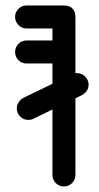

<svg xmlns="http://www.w3.org/2000/svg" viewBox="-20 -679 361 700"><path d="M101.5 -245.8Q93.8 -241.8 83.2 -241.8Q66 -241.8 53.6 -254Q41.2 -266.2 41.2 -283.8Q41.2 -296.2 48 -306.1Q54.8 -316 64.2 -321.8L242.2 -407.8Q250 -412.5 261 -412.5Q277.8 -412.5 290.4 -399.9Q303 -387.2 303 -370.5Q303 -357.8 296.4 -348Q289.8 -338.2 279.2 -332.5ZM77 -575.2Q59.5 -575.2 47.2 -587.9Q35 -600.5 35 -617.2Q35 -634.5 47.2 -646.8Q59.5 -659 77 -659H211.5Q255 -659 255 -615.5V-41.2Q255 -23.8 242.8 -11.5Q230.5 0.8 213 0.8Q195.5 0.8 183.4 -11.5Q171.2 -23.8 171.2 -41.2V-575.2ZM77 -447.5Q59.5 -447.5 47.2 -459.8Q35 -472 35 -489.5Q35 -506.2 47.2 -518.9Q59.5 -531.5 77 -531.5H213Q230.5 -531.5 242.8 -518.9Q255 -506.2 255 -489.5Q255 -472 242.8 -459.8Q230.5 -447.5 213 -447.5Z"/></svg>

Font: Libertine-Super Thin
Style: Regular
Weight: 100
Designer: Bastien Sozeau
Foundry: NBR — Bastien Sozeau
Version: Version 2.003;gftools[0.9.33]